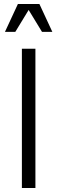

<svg xmlns="http://www.w3.org/2000/svg" viewBox="-20 -945 287 965"><path d="M90 0H158V-700H90ZM5 -785H57L124 -895L191 -785H243L178 -925H70Z"/></svg>

Font: Uncut Sans Book
Style: Regular
Weight: 350
Designer: Kasper Nordkvist
Foundry: UNCUT.wtf
Version: Version 1.304;Glyphs 3.2 (3246)